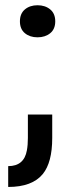

<svg xmlns="http://www.w3.org/2000/svg" viewBox="-20 -534 290 743"><path d="M125.2 -389.6Q95.7 -389.6 76.4 -405.5Q57.1 -421.4 57.1 -451.4Q57.1 -481.4 76.4 -497.6Q95.7 -513.7 125.2 -513.7Q154.8 -513.7 174.3 -497.6Q193.8 -481.4 193.8 -451.4Q193.8 -421.4 174.3 -405.5Q154.8 -389.6 125.2 -389.6ZM87.9 -90.8H182.1V0Q182.1 94.7 145.5 139.6Q104.5 189.5 11.7 189.5V108.9Q73.2 108.9 84 47.9Q87.9 27.3 87.9 0Z"/></svg>

Font: Inder
Style: Regular
Weight: 400
Designer: Irina Smirnova
Foundry: Irina Smirnova
Version: Version 1.001